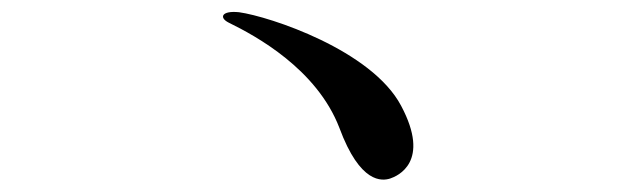

<svg xmlns="http://www.w3.org/2000/svg" viewBox="-20 -540 1040 314"><path d="M371 -520C421 -513 588 -458 636 -367C685 -275 630 -252 618 -248C605 -244 569 -239 535 -331C498 -427 399 -481 354 -503C338 -511 342 -523 371 -520Z"/></svg>

Font: Shippori Mincho
Style: Regular
Weight: 400
Designer: Bonji Tadano  Ryoko NISHIZUKA  (kana & ideographs); Frank Grießhammer (Latin, Greek & Cyrillic); Wenlong ZHANG  (bopomof
Foundry: Adobe Systems Incorporated
Version: Version 1.003;PS 1.001;hotconv 16.6.54;makeotf.lib2.5.65590